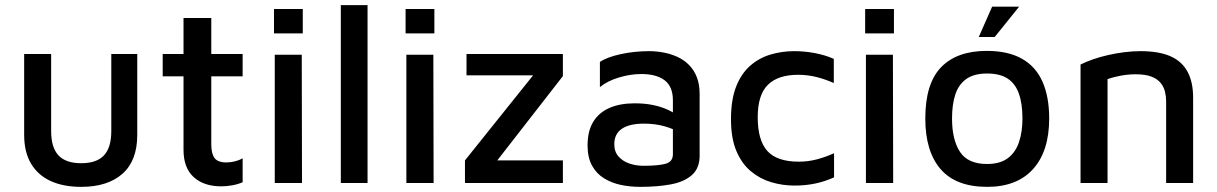

<svg xmlns="http://www.w3.org/2000/svg" viewBox="-20 -712 4736 747"><path d="M296 15Q227 15 177.5 -7.5Q128 -30 101 -75Q74 -120 74 -187V-502H179V-202Q179 -138 207.5 -107.5Q236 -77 296 -77Q356 -77 384.5 -107.5Q413 -138 413 -202V-502H514V-187Q514 -87 456.5 -36Q399 15 296 15Z M841 13Q773 13 733.5 -23Q694 -59 694 -129V-415H613V-502H694V-642H802V-502H924V-415H802V-150Q802 -115 814.5 -97.5Q827 -80 861 -80Q878 -80 895 -84.5Q912 -89 924 -96V-3Q906 5 883.5 9Q861 13 841 13Z M1049 0V-499H1154L1155 0ZM1046 -582V-677H1158V-582Z M1410 0H1306V-692H1410Z M1561 0V-499H1666L1667 0ZM1558 -582V-677H1670V-582Z M1789 0V-88L2075 -445L2089 -419H1795V-502H2170V-416L1893 -60L1891 -88H2170V0Z M2471 15Q2432 15 2396 7.5Q2360 0 2330.5 -18Q2301 -36 2283.5 -67.5Q2266 -99 2266 -146Q2266 -202 2288 -238Q2310 -274 2351 -292Q2392 -310 2449 -310Q2487 -310 2517.5 -304Q2548 -298 2572.5 -287.5Q2597 -277 2614 -264L2625 -195Q2603 -210 2566 -220.5Q2529 -231 2486 -231Q2429 -231 2399.5 -211Q2370 -191 2370 -151Q2370 -121 2387 -102.5Q2404 -84 2429.5 -75.5Q2455 -67 2483 -67Q2542 -67 2570 -75Q2598 -83 2598 -112V-322Q2598 -375 2566 -399.5Q2534 -424 2475 -424Q2433 -424 2388 -410.5Q2343 -397 2314 -373V-471Q2342 -490 2395.5 -501.5Q2449 -513 2506 -513Q2534 -513 2562.5 -507.5Q2591 -502 2616 -490.5Q2641 -479 2660.5 -459.5Q2680 -440 2691 -412Q2702 -384 2702 -346V-106Q2702 -57 2671.5 -30.5Q2641 -4 2589 5.5Q2537 15 2471 15Z M3071 10Q3025 10 2981 -3Q2937 -16 2901.5 -45.5Q2866 -75 2845 -124.5Q2824 -174 2824 -248Q2824 -324 2844 -375Q2864 -426 2899 -456.5Q2934 -487 2978.5 -500Q3023 -513 3070 -513Q3110 -513 3150 -505.5Q3190 -498 3224 -483V-389Q3190 -404 3156 -412.5Q3122 -421 3085 -421Q3007 -421 2967.5 -382Q2928 -343 2928 -256Q2928 -166 2965.5 -124.5Q3003 -83 3088 -83Q3125 -83 3160 -92.5Q3195 -102 3225 -116V-22Q3190 -6 3152 2Q3114 10 3071 10Z M3349 0V-499H3454L3455 0ZM3346 -582V-677H3458V-582Z M3821 15Q3699 15 3639.5 -54Q3580 -123 3580 -251Q3580 -387 3641.5 -450.5Q3703 -514 3819 -514Q3902 -514 3956 -483.5Q4010 -453 4036 -394Q4062 -335 4062 -251Q4062 -124 3999.5 -54.5Q3937 15 3821 15ZM3820 -74Q3871 -74 3901 -96.5Q3931 -119 3944.5 -159Q3958 -199 3958 -251Q3958 -309 3944 -348Q3930 -387 3900 -406.5Q3870 -426 3820 -426Q3770 -426 3740 -405Q3710 -384 3697 -345Q3684 -306 3684 -251Q3684 -168 3715 -121Q3746 -74 3820 -74ZM3788 -568 3840 -686H3945L3850 -568Z M4184 -461Q4206 -472 4233.5 -481.5Q4261 -491 4292 -498Q4323 -505 4355 -509Q4387 -513 4417 -513Q4488 -513 4533 -493.5Q4578 -474 4600 -433.5Q4622 -393 4622 -332V0H4517V-318Q4517 -337 4512.5 -355.5Q4508 -374 4495.5 -389.5Q4483 -405 4459.5 -414Q4436 -423 4398 -423Q4371 -423 4342.5 -418Q4314 -413 4289 -404V0H4184Z"/></svg>

Font: Maven Pro Medium
Style: Regular
Weight: 500
Designer: Joe Prince
Foundry: Joe Prince
Version: Version 2.103